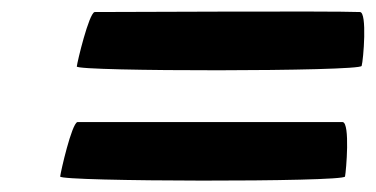

<svg xmlns="http://www.w3.org/2000/svg" viewBox="-20 -501 656 335"><path d="M85 -193C84 -184 580 -183 582 -193C584 -203 591 -286 578 -288H115C105 -285 86 -202 85 -193ZM114 -385C113 -376 609 -376 611 -386C614 -396 621 -480 608 -480C554 -482 199 -480 145 -480C135 -477 115 -394 114 -385Z"/></svg>

Font: Ampere
Style: ExtIta
Weight: 400
Version: Version 1